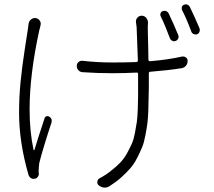

<svg xmlns="http://www.w3.org/2000/svg" viewBox="-20 -816 990 890"><path d="M806.6 -652.3Q809.6 -644.5 805.7 -636.7Q801.8 -628.9 793.9 -626Q786.1 -623 778.3 -627Q770.5 -630.9 767.6 -638.7Q746.1 -697.3 724.6 -741.2Q721.7 -748 724.6 -755.4Q727.5 -762.7 735.4 -764.6Q743.2 -767.6 751 -764.2Q758.8 -760.7 761.7 -753.9Q786.1 -703.1 806.6 -652.3ZM112.3 -704.1Q113.3 -716.8 123 -725.1Q132.8 -733.4 144.5 -732.4Q157.2 -730.5 164.1 -720.7Q170.9 -710.9 168 -699.2Q167 -694.3 165 -686Q163.1 -677.7 162.1 -675.8Q117.2 -469.7 117.2 -308.6Q117.2 -206.1 135.7 -121.1Q135.7 -120.1 137.2 -119.6Q138.7 -119.1 139.6 -121.1Q153.3 -167 186.5 -267.6Q188.5 -274.4 195.3 -276.9Q202.1 -279.3 208 -275.4Q219.7 -268.6 219.7 -256.8Q219.7 -252.9 218.8 -248Q202.1 -198.2 185.5 -143.6Q168.9 -88.9 162.1 -60.5Q159.2 -38.1 159.2 -24.4Q159.2 -21.5 159.2 -17.6Q159.2 -15.6 160.2 -11.7Q160.2 -2.9 154.8 4.4Q149.4 11.7 139.6 12.7Q130.9 14.6 123 9.3Q115.2 3.9 112.3 -4.9Q68.4 -156.2 68.4 -293Q68.4 -365.2 75.2 -435.1Q82 -504.9 95.2 -590.3Q108.4 -675.8 109.4 -681.6Q111.3 -692.4 112.3 -704.1ZM610.4 -711.9Q608.4 -723.6 616.2 -733.4Q624 -743.2 636.7 -743.2Q649.4 -743.2 657.7 -733.4Q666 -723.6 666 -710.9Q665 -702.1 665 -691.4Q665 -681.6 665.5 -657.7Q666 -633.8 667 -598.6Q668 -563.5 668 -539.1Q668 -532.2 675.8 -532.2Q757.8 -539.1 823.2 -553.7Q834 -555.7 842.3 -549.3Q850.6 -543 849.6 -532.2Q849.6 -520.5 841.8 -511.2Q834 -502 822.3 -500Q761.7 -490.2 676.8 -483.4Q669.9 -483.4 669.9 -475.6V-457Q669.9 -448.2 669.9 -431.6Q669.9 -418.9 669.9 -409.2Q669.9 -380.9 668.9 -365.2Q668.9 -342.8 667.5 -303.7Q666 -264.6 663.1 -243.2Q660.2 -221.7 653.8 -188Q647.5 -154.3 638.7 -133.3Q629.9 -112.3 616.2 -85Q602.5 -57.6 585 -37.1Q567.4 -16.6 543 5.4Q518.6 27.3 489.3 45.9Q477.5 53.7 465.8 53.7Q451.2 53.7 437.5 43Q429.7 36.1 431.2 25.9Q432.6 15.6 441.4 10.7Q475.6 -7.8 498 -27.3Q521.5 -44.9 539.1 -64Q556.6 -83 569.3 -106.4Q582 -129.9 590.8 -149.4Q599.6 -168.9 605.5 -199.7Q611.3 -230.5 614.3 -251Q617.2 -271.5 618.7 -310.1Q620.1 -348.6 620.1 -372.1Q620.1 -393.6 620.1 -436.5Q620.1 -439.5 620.1 -443.4Q620.1 -452.1 620.1 -457V-472.7Q620.1 -480.5 613.3 -479.5Q556.6 -476.6 500 -476.6Q431.6 -476.6 362.3 -481.4Q350.6 -482.4 343.3 -490.7Q335.9 -499 335.9 -510.7Q335.9 -521.5 343.8 -528.3Q351.6 -535.2 362.3 -534.2Q430.7 -526.4 501 -526.4Q555.7 -526.4 612.3 -528.3Q619.1 -529.3 619.1 -536.1Q616.2 -629.9 613.3 -690.4Q612.3 -700.2 610.4 -711.9ZM823.2 -770.5Q822.3 -774.4 822.3 -778.3Q822.3 -781.2 823.2 -784.2Q826.2 -792 833 -793.9Q837.9 -795.9 841.8 -795.9Q853.5 -795.9 860.4 -783.2Q881.8 -739.3 905.3 -683.6Q906.2 -679.7 906.2 -676.3Q906.2 -672.9 904.3 -668Q901.4 -660.2 893.6 -657.2Q889.6 -656.2 885.7 -656.2Q881.8 -656.2 877.9 -658.2Q870.1 -661.1 867.2 -668.9Q841.8 -736.3 823.2 -770.5Z"/></svg>

Font: Gen Jyuu Gothic P Light
Style: Regular
Weight: 200
Designer: [Source Han Sans]
Ryoko NISHIZUKA  (kana & ideographs); Paul D. Hunt (Latin, Greek & Cyrillic); Wenlong ZHANG  (bopomofo
Version: Version 1.002.20150607